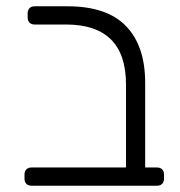

<svg xmlns="http://www.w3.org/2000/svg" viewBox="-20 -591 572 611"><path d="M58 -22V-36Q58 -46 64 -52Q70 -58 80 -58H381V-322Q381 -513 190 -513H90Q80 -513 74 -519Q68 -525 68 -535V-549Q68 -559 74 -565Q80 -571 90 -571H195Q320 -571 381 -508Q442 -445 442 -327V-58H480Q490 -58 496 -52Q502 -46 502 -36V-22Q502 -12 496 -6Q490 0 480 0H80Q70 0 64 -6Q58 -12 58 -22Z"/></svg>

Font: Hezaedrus Light
Style: Regular
Weight: 300
Designer: Hubert & Fischer
Foundry: Hubert & Fischer
Version: Version 1.10;September 3, 2019;FontCreator 11.5.0.2425 64-bi